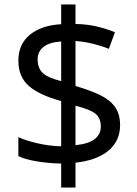

<svg xmlns="http://www.w3.org/2000/svg" viewBox="-20 -779 612 857"><path d="M253 -49Q198 -50 146 -58.5Q94 -67 62 -82V-167Q96 -151 149 -139Q202 -127 253 -126V-328Q154 -355 108 -396Q62 -437 62 -508Q62 -582 113.5 -624Q165 -666 253 -671V-759H317V-672Q370 -671 413.5 -660.5Q457 -650 493 -635L466 -561Q434 -574 395.5 -583.5Q357 -593 317 -596V-395Q383 -376 427 -354.5Q471 -333 493.5 -301.5Q516 -270 516 -220Q516 -150 464 -106.5Q412 -63 317 -53V58H253ZM253 -594Q199 -590 173.5 -569Q148 -548 148 -515Q148 -475 170.5 -453.5Q193 -432 253 -417ZM317 -131Q376 -137 403 -158.5Q430 -180 430 -214Q430 -252 406 -271.5Q382 -291 317 -307Z"/></svg>

Font: Noto Sans Samaritan
Style: Regular
Weight: 400
Designer: Monotype Design Team
Foundry: Monotype Imaging Inc.
Version: Version 2.001; ttfautohint (v1.8.4.7-5d5b)